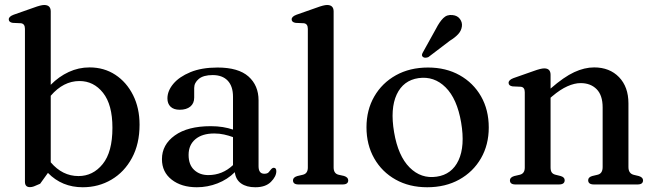

<svg xmlns="http://www.w3.org/2000/svg" viewBox="-20 -758 2694 789"><path d="M188.5 -711V-409.5Q222 -443.5 262.5 -462.2Q303 -481 348 -481Q407.5 -481 453.8 -450.8Q500 -420.5 526.8 -367.2Q553.5 -314 553.5 -245.5Q553.5 -166.5 522.2 -108.8Q491 -51 438 -19.8Q385 11.5 320 11.5Q234.5 11.5 177 -47.5L145 -3Q127.5 5 119.2 8Q111 11 103 11Q82.5 11 82.5 -11V-639.5Q82.5 -660.5 66 -662.5L32.5 -664Q16 -666.5 16 -678.5Q16 -690 36 -697.5L118.5 -726.5Q148 -737.5 161.5 -737.5Q188.5 -737.5 188.5 -711ZM306.5 -425Q240.5 -425 188.5 -364.5V-91Q236.5 -34.5 302.5 -34.5Q362 -34.5 402 -83.8Q442 -133 442 -233Q442 -328 403.5 -376.5Q365 -425 306.5 -425Z M645.5 -104Q645.5 -163.5 698.5 -201.5Q751.5 -239.5 846 -239.5Q872.5 -239.5 895.5 -235.8Q918.5 -232 937.5 -225.5V-360.5Q937.5 -403.5 915.8 -426.5Q894 -449.5 854 -449.5Q816 -449.5 797 -433.8Q778 -418 778 -396.5V-357Q778 -333 762 -320Q746 -307 718.5 -307Q694 -307 681 -319.5Q668 -332 668 -353.5Q668 -384.5 692.2 -413.5Q716.5 -442.5 762.5 -461.5Q808.5 -480.5 874 -480.5Q959.5 -480.5 1001 -443.8Q1042.5 -407 1042.5 -345.5V-75Q1042.5 -44 1066 -44Q1078.5 -44 1083.8 -49.8Q1089 -55.5 1093 -61Q1099 -68.5 1105 -68.5Q1115.5 -68.5 1115.5 -54.5Q1115.5 -33 1093.5 -10.8Q1071.5 11.5 1029 11.5Q993 11.5 970.8 -4.2Q948.5 -20 945 -50.5Q915 -20.5 874 -4.5Q833 11.5 789 11.5Q725.5 11.5 685.5 -19.8Q645.5 -51 645.5 -104ZM755 -121.5Q755 -81 777.8 -59.8Q800.5 -38.5 836 -38.5Q894 -38.5 937.5 -79.5V-194.5Q920 -201 901 -205.2Q882 -209.5 860.5 -209.5Q811 -209.5 783 -186Q755 -162.5 755 -121.5Z M1351 -711V-70Q1351 -45 1371 -40L1393.5 -35Q1411 -29.5 1411 -17Q1411 0 1388 0H1206.5Q1184 0 1184 -17Q1184 -29 1201.5 -34.5L1225 -40Q1245 -45 1245 -69.5V-639.5Q1245 -660.5 1228.5 -662.5L1195 -664Q1178.5 -666.5 1178.5 -678.5Q1178.5 -690 1198.5 -697.5L1281 -726.5Q1310.5 -737.5 1324 -737.5Q1351 -737.5 1351 -711Z M1739 -480.5Q1812.5 -480.5 1868.8 -449Q1925 -417.5 1956.8 -362Q1988.5 -306.5 1988.5 -234Q1988.5 -163 1956.5 -107.5Q1924.5 -52 1867.5 -20.2Q1810.5 11.5 1735.5 11.5Q1662 11.5 1605.8 -20Q1549.5 -51.5 1517.8 -107.2Q1486 -163 1486 -235Q1486 -306 1518 -361.5Q1550 -417 1607 -448.8Q1664 -480.5 1739 -480.5ZM1774.5 -32Q1837 -41 1864.2 -99.2Q1891.5 -157.5 1875 -254.5Q1858.5 -352 1811.2 -399Q1764 -446 1700 -437Q1637.5 -428 1610.2 -369.8Q1583 -311.5 1599.5 -214.5Q1616 -117 1663.2 -69.8Q1710.5 -22.5 1774.5 -32ZM1772 -640.5Q1786 -668 1801.5 -683.5Q1817 -699 1840 -696Q1860 -694 1870.2 -679.8Q1880.5 -665.5 1878 -649Q1875.5 -631.5 1863 -617.8Q1850.5 -604 1828.5 -590.5L1740.5 -523.5Q1735 -521 1728.5 -520.8Q1722 -520.5 1718 -524Q1713 -528.5 1714.2 -534Q1715.5 -539.5 1719 -545Z M2242.5 -450.5V-394Q2297.5 -442 2339.8 -461.5Q2382 -481 2421.5 -481Q2485 -481 2523.8 -441Q2562.5 -401 2562.5 -333V-71.5Q2562.5 -45 2584.5 -39.5L2605.5 -34.5Q2622.5 -29 2622.5 -17Q2622.5 0 2600 0H2420.5Q2397 0 2397 -17.5Q2397 -29.5 2413 -34.5L2436 -40Q2456.5 -45 2456.5 -71.5V-316.5Q2456.5 -366.5 2431.8 -391.5Q2407 -416.5 2366 -416.5Q2341 -416.5 2311.8 -403.5Q2282.5 -390.5 2249.5 -362.5L2242.5 -356.5V-70Q2242.5 -56 2247.5 -49.2Q2252.5 -42.5 2262.5 -40L2284.5 -34.5Q2300.5 -29.5 2300.5 -17.5Q2300.5 0 2277 0H2098Q2075.5 0 2075.5 -17Q2075.5 -29 2093 -34.5L2116.5 -40Q2136.5 -45 2136.5 -69.5V-379Q2136.5 -400 2120 -401.5L2086.5 -403Q2070 -405.5 2070 -417.5Q2070 -429.5 2090 -437L2172.5 -466Q2202.5 -477 2216.5 -477Q2242.5 -477 2242.5 -450.5Z"/></svg>

Font: Fraunces 9pt S000
Style: Regular
Weight: 400
Version: Version 1.000; ttfautohint (v1.8.3)